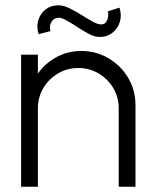

<svg xmlns="http://www.w3.org/2000/svg" viewBox="-20 -707 573 727"><path d="M493 -308.5V0H429.5V-297Q429.5 -339 408.8 -373.8Q388 -408.5 353.2 -429Q318.5 -449.5 276.5 -449.5Q234.5 -449.5 199.8 -429Q165 -408.5 144.2 -373.8Q123.5 -339 123.5 -297V0H60V-500H123.5V-428.5Q150.5 -467 193.5 -490.5Q236.5 -514 287.5 -514Q344.5 -514 391.2 -486.2Q438 -458.5 465.5 -412Q493 -365.5 493 -308.5ZM357 -567Q338.5 -567 316.2 -578.8Q294 -590.5 271.5 -605.5Q249 -620.5 229.2 -631.2Q209.5 -642 196.5 -639.5Q182.5 -637 174.2 -623Q166 -609 171 -589.5L126.5 -577.5Q117.5 -604.5 124.8 -629.8Q132 -655 152.2 -671Q172.5 -687 201 -687Q220 -687 242.5 -676Q265 -665 287.8 -650.8Q310.5 -636.5 330.2 -625.5Q350 -614.5 363 -614.5Q380 -614.5 386.5 -632.8Q393 -651 388 -664L432.5 -678Q441.5 -649.5 433.8 -624.2Q426 -599 405.8 -583Q385.5 -567 357 -567Z"/></svg>

Font: Urbanist Light
Style: Regular
Weight: 300
Designer: Corey Hu
Foundry: Corey Hu
Version: Version 1.330; ttfautohint (v1.8.4.7-5d5b)